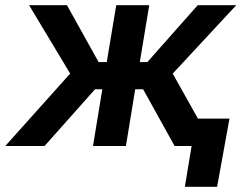

<svg xmlns="http://www.w3.org/2000/svg" viewBox="-44 -559 931 735"><path d="M-23.9 0 224.6 -277.3 67.4 -539.1H212.4L333.5 -321.3H364.7L400.9 -539.1H527.3L491.2 -321.3H520L712.9 -539.1H860.4L617.2 -277.3L772.5 0H624.5L503.9 -217.3H473.6L438 0H312L347.7 -217.3H319.8L126.5 0ZM663.6 156.2 689.5 0H649.4L666.5 -105H834.5L787.1 156.2Z"/></svg>

Font: Inter 18pt SemiBold
Style: Italic
Weight: 600
Italic angle: -9.3988°
Designer: Rasmus Andersson
Foundry: rsms
Version: Version 4.001;git-66647c0bb